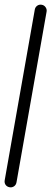

<svg xmlns="http://www.w3.org/2000/svg" viewBox="-123 -1181 322 1202"><g transform="rotate(10 37.5 -580.0)"><path d="M0 -38H75V-1123H0ZM38 -75Q21 -75 10.5 -64Q0 -53 0 -38Q0 -21 10.5 -10.5Q21 0 38 0Q53 0 64 -10.5Q75 -21 75 -38Q75 -53 64 -64Q53 -75 38 -75ZM38 -1160Q21 -1160 10.5 -1149Q0 -1138 0 -1123Q0 -1106 10.5 -1095.5Q21 -1085 38 -1085Q53 -1085 64 -1095.5Q75 -1106 75 -1123Q75 -1138 64 -1149Q53 -1160 38 -1160Z"/></g></svg>

Font: Wavefont Medium
Style: Regular
Weight: 500
Version: Version 3.004;gftools[0.9.33]